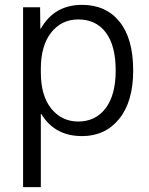

<svg xmlns="http://www.w3.org/2000/svg" viewBox="-20 -550 613 790"><path d="M318 10Q205 10 150 -81H148V220H75V-520H145L146 -432H148Q203 -530 318 -530Q416 -530 472 -460.5Q528 -391 528 -260Q528 -132 470.5 -61Q413 10 318 10ZM456 -260Q456 -362 415.5 -416Q375 -470 302 -470Q233 -470 190.5 -416Q148 -362 148 -267V-253Q148 -156 191 -103Q234 -50 302 -50Q373 -50 414.5 -104.5Q456 -159 456 -260Z"/></svg>

Font: M PLUS 1p
Style: Regular
Weight: 400
Version: Version 1.062